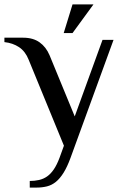

<svg xmlns="http://www.w3.org/2000/svg" viewBox="-30 -651 564 871"><path d="M260 10 100 -380Q85 -418 56.5 -437Q28 -456 -10 -460V-480H75Q120 -480 149.5 -459Q179 -438 195 -400L309 -123L435 -470H485L290 65Q275 106 258.5 132.5Q242 159 223.5 174Q205 189 183 194.5Q161 200 135 200H105V170Q127 170 147 165.5Q167 161 183.5 149.5Q200 138 214 117.5Q228 97 240 65ZM299 -501H259L299 -631H394Z"/></svg>

Font: Philosopher
Style: Regular
Weight: 400
Designer: Jovanny Lemonad
Foundry: Jovanny Lemonad
Version: Version 1.000